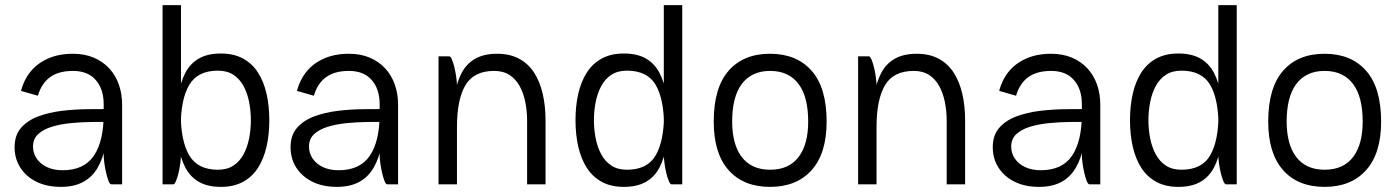

<svg xmlns="http://www.w3.org/2000/svg" viewBox="-20 -720 5459 750"><path d="M128 -346 62 -365Q73 -408 99.5 -440.5Q126 -473 168 -491.5Q210 -510 265 -510Q311 -510 347 -494.5Q383 -479 407.5 -452Q432 -425 444.5 -389Q457 -353 457 -311L385 -313Q385 -372 354 -407.5Q323 -443 265 -443Q209 -443 175.5 -418.5Q142 -394 128 -346ZM415 0Q409 0 404 -13Q399 -26 394.5 -45Q390 -64 387.5 -83.5Q385 -103 385 -115V-323L457 -311V0ZM408 -244Q376 -244 336 -243.5Q296 -243 256 -239Q216 -235 183 -225Q150 -215 129.5 -196.5Q109 -178 109 -147Q109 -122 123 -101Q137 -80 163 -67.5Q189 -55 225 -55Q308 -55 346.5 -111.5Q385 -168 385 -275H403Q403 -208 393 -155Q383 -102 361.5 -65Q340 -28 304.5 -9Q269 10 218 10Q163 10 122.5 -10Q82 -30 59.5 -65Q37 -100 37 -145Q37 -192 62.5 -221Q88 -250 130 -265.5Q172 -281 221.5 -287Q271 -293 319.5 -293.5Q368 -294 406 -294Z M615 -500V-700H687V-500ZM960 -250Q960 -287 953 -322Q946 -357 931 -384.5Q916 -412 891.5 -428Q867 -444 831 -444Q752 -444 719 -388Q686 -332 686 -225Q686 -225 677 -225Q668 -225 668 -225Q668 -293 676.5 -346.5Q685 -400 704.5 -436.5Q724 -473 758 -492Q792 -511 843 -511Q893 -511 929 -491.5Q965 -472 987.5 -437Q1010 -402 1021 -354.5Q1032 -307 1032 -250ZM960 -251H1032Q1032 -194 1021 -146.5Q1010 -99 987.5 -64Q965 -29 929 -9.5Q893 10 843 10Q792 10 758 -9Q724 -28 704.5 -64.5Q685 -101 676.5 -154.5Q668 -208 668 -276Q668 -276 677 -276Q686 -276 686 -276Q686 -170 719 -113.5Q752 -57 831 -57Q867 -57 891.5 -73Q916 -89 931 -116.5Q946 -144 953 -179Q960 -214 960 -251ZM615 -500H687V-115Q687 -103 684.5 -83.5Q682 -64 677.5 -45Q673 -26 667.5 -13Q662 0 657 0H615Z M1206 -346 1140 -365Q1151 -408 1177.5 -440.5Q1204 -473 1246 -491.5Q1288 -510 1343 -510Q1389 -510 1425 -494.5Q1461 -479 1485.5 -452Q1510 -425 1522.5 -389Q1535 -353 1535 -311L1463 -313Q1463 -372 1432 -407.5Q1401 -443 1343 -443Q1287 -443 1253.5 -418.5Q1220 -394 1206 -346ZM1493 0Q1487 0 1482 -13Q1477 -26 1472.5 -45Q1468 -64 1465.5 -83.5Q1463 -103 1463 -115V-323L1535 -311V0ZM1486 -244Q1454 -244 1414 -243.5Q1374 -243 1334 -239Q1294 -235 1261 -225Q1228 -215 1207.5 -196.5Q1187 -178 1187 -147Q1187 -122 1201 -101Q1215 -80 1241 -67.5Q1267 -55 1303 -55Q1386 -55 1424.5 -111.5Q1463 -168 1463 -275H1481Q1481 -208 1471 -155Q1461 -102 1439.5 -65Q1418 -28 1382.5 -9Q1347 10 1296 10Q1241 10 1200.5 -10Q1160 -30 1137.5 -65Q1115 -100 1115 -145Q1115 -192 1140.5 -221Q1166 -250 1208 -265.5Q1250 -281 1299.5 -287Q1349 -293 1397.5 -293.5Q1446 -294 1484 -294Z M2039 0V-249H2111V0ZM2039 -249Q2039 -286 2032 -321Q2025 -356 2010 -383.5Q1995 -411 1970.5 -427Q1946 -443 1910 -443Q1831 -443 1798 -387Q1765 -331 1765 -224Q1765 -224 1756 -224Q1747 -224 1747 -224Q1747 -292 1755.5 -345.5Q1764 -399 1783.5 -435.5Q1803 -472 1837 -491Q1871 -510 1922 -510Q1972 -510 2008 -490.5Q2044 -471 2066.5 -436Q2089 -401 2100 -353.5Q2111 -306 2111 -249ZM1693 0V-500H1735Q1740 -500 1745.5 -487Q1751 -474 1755.5 -455Q1760 -436 1762.5 -416.5Q1765 -397 1765 -385V0Z M2645 -500H2573V-700H2645ZM2300 -250H2228Q2228 -307 2239 -354.5Q2250 -402 2272.5 -437Q2295 -472 2331 -491.5Q2367 -511 2417 -511Q2468 -511 2502 -492Q2536 -473 2555.5 -436.5Q2575 -400 2583.5 -346.5Q2592 -293 2592 -225Q2592 -225 2583 -225Q2574 -225 2574 -225Q2574 -332 2541.5 -388Q2509 -444 2429 -444Q2393 -444 2368.5 -428Q2344 -412 2329 -384.5Q2314 -357 2307 -322Q2300 -287 2300 -250ZM2300 -251Q2300 -214 2307 -179Q2314 -144 2329 -116.5Q2344 -89 2368.5 -73Q2393 -57 2429 -57Q2509 -57 2541.5 -113.5Q2574 -170 2574 -276Q2574 -276 2583 -276Q2592 -276 2592 -276Q2592 -208 2583.5 -154.5Q2575 -101 2555.5 -64.5Q2536 -28 2502 -9Q2468 10 2417 10Q2367 10 2331 -9.5Q2295 -29 2272.5 -64Q2250 -99 2239 -146.5Q2228 -194 2228 -251ZM2645 -500V0H2603Q2598 0 2592.5 -13Q2587 -26 2582.5 -45Q2578 -64 2575.5 -83.5Q2573 -103 2573 -115V-500Z M2768 -245Q2768 -377 2826 -443.5Q2884 -510 2988 -510Q3092 -510 3150.5 -443.5Q3209 -377 3209 -245Q3209 -121 3150.5 -55.5Q3092 10 2988 10Q2884 10 2826 -55.5Q2768 -121 2768 -245ZM2988 -57Q3026 -57 3054 -70Q3082 -83 3100.5 -108Q3119 -133 3128 -167.5Q3137 -202 3137 -245Q3137 -292 3128 -328.5Q3119 -365 3100.5 -390.5Q3082 -416 3054 -429.5Q3026 -443 2988 -443Q2951 -443 2923 -429.5Q2895 -416 2876.5 -390.5Q2858 -365 2849 -328.5Q2840 -292 2840 -245Q2840 -202 2849 -167.5Q2858 -133 2876.5 -108Q2895 -83 2923 -70Q2951 -57 2988 -57Z M3678 0V-249H3750V0ZM3678 -249Q3678 -286 3671 -321Q3664 -356 3649 -383.5Q3634 -411 3609.5 -427Q3585 -443 3549 -443Q3470 -443 3437 -387Q3404 -331 3404 -224Q3404 -224 3395 -224Q3386 -224 3386 -224Q3386 -292 3394.5 -345.5Q3403 -399 3422.5 -435.5Q3442 -472 3476 -491Q3510 -510 3561 -510Q3611 -510 3647 -490.5Q3683 -471 3705.5 -436Q3728 -401 3739 -353.5Q3750 -306 3750 -249ZM3332 0V-500H3374Q3379 -500 3384.5 -487Q3390 -474 3394.5 -455Q3399 -436 3401.5 -416.5Q3404 -397 3404 -385V0Z M3949 -346 3883 -365Q3894 -408 3920.5 -440.5Q3947 -473 3989 -491.5Q4031 -510 4086 -510Q4132 -510 4168 -494.5Q4204 -479 4228.5 -452Q4253 -425 4265.5 -389Q4278 -353 4278 -311L4206 -313Q4206 -372 4175 -407.5Q4144 -443 4086 -443Q4030 -443 3996.5 -418.5Q3963 -394 3949 -346ZM4236 0Q4230 0 4225 -13Q4220 -26 4215.5 -45Q4211 -64 4208.5 -83.5Q4206 -103 4206 -115V-323L4278 -311V0ZM4229 -244Q4197 -244 4157 -243.5Q4117 -243 4077 -239Q4037 -235 4004 -225Q3971 -215 3950.5 -196.5Q3930 -178 3930 -147Q3930 -122 3944 -101Q3958 -80 3984 -67.5Q4010 -55 4046 -55Q4129 -55 4167.5 -111.5Q4206 -168 4206 -275H4224Q4224 -208 4214 -155Q4204 -102 4182.5 -65Q4161 -28 4125.5 -9Q4090 10 4039 10Q3984 10 3943.5 -10Q3903 -30 3880.5 -65Q3858 -100 3858 -145Q3858 -192 3883.5 -221Q3909 -250 3951 -265.5Q3993 -281 4042.5 -287Q4092 -293 4140.5 -293.5Q4189 -294 4227 -294Z M4811 -500H4739V-700H4811ZM4466 -250H4394Q4394 -307 4405 -354.5Q4416 -402 4438.5 -437Q4461 -472 4497 -491.5Q4533 -511 4583 -511Q4634 -511 4668 -492Q4702 -473 4721.5 -436.5Q4741 -400 4749.5 -346.5Q4758 -293 4758 -225Q4758 -225 4749 -225Q4740 -225 4740 -225Q4740 -332 4707.5 -388Q4675 -444 4595 -444Q4559 -444 4534.5 -428Q4510 -412 4495 -384.5Q4480 -357 4473 -322Q4466 -287 4466 -250ZM4466 -251Q4466 -214 4473 -179Q4480 -144 4495 -116.5Q4510 -89 4534.5 -73Q4559 -57 4595 -57Q4675 -57 4707.5 -113.5Q4740 -170 4740 -276Q4740 -276 4749 -276Q4758 -276 4758 -276Q4758 -208 4749.5 -154.5Q4741 -101 4721.5 -64.5Q4702 -28 4668 -9Q4634 10 4583 10Q4533 10 4497 -9.5Q4461 -29 4438.5 -64Q4416 -99 4405 -146.5Q4394 -194 4394 -251ZM4811 -500V0H4769Q4764 0 4758.5 -13Q4753 -26 4748.5 -45Q4744 -64 4741.5 -83.5Q4739 -103 4739 -115V-500Z M4934 -245Q4934 -377 4992 -443.5Q5050 -510 5154 -510Q5258 -510 5316.5 -443.5Q5375 -377 5375 -245Q5375 -121 5316.5 -55.5Q5258 10 5154 10Q5050 10 4992 -55.5Q4934 -121 4934 -245ZM5154 -57Q5192 -57 5220 -70Q5248 -83 5266.5 -108Q5285 -133 5294 -167.5Q5303 -202 5303 -245Q5303 -292 5294 -328.5Q5285 -365 5266.5 -390.5Q5248 -416 5220 -429.5Q5192 -443 5154 -443Q5117 -443 5089 -429.5Q5061 -416 5042.5 -390.5Q5024 -365 5015 -328.5Q5006 -292 5006 -245Q5006 -202 5015 -167.5Q5024 -133 5042.5 -108Q5061 -83 5089 -70Q5117 -57 5154 -57Z"/></svg>

Font: Haskoy
Style: Regular
Weight: 400
Designer: Ertekin Erdin
Foundry: Ertekin Erdin
Version: Version 1.500